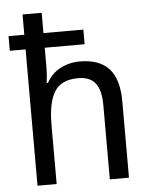

<svg xmlns="http://www.w3.org/2000/svg" viewBox="-54 -898 666 849"><g transform="rotate(-5 279.5 -473.0)"><path d="M163 -853V-763H340V-698H163V-614Q163 -577 158 -542H164Q185 -582 225 -603Q265 -624 312 -624Q399 -624 441.5 -577Q484 -530 484 -432V-93H399V-423Q399 -488 375 -519.5Q351 -551 298 -551Q223 -551 193 -502.5Q163 -454 163 -356V-93H78V-698H8V-763H78V-853Z"/></g></svg>

Font: Noto Sans Kannada UI SemiCondensed
Style: Regular
Weight: 400
Width: 4
Designer: Jelle Bosma - Monotype Design Team
Foundry: Monotype Imaging Inc.
Version: Version 2.005; ttfautohint (v1.8.4.7-5d5b)